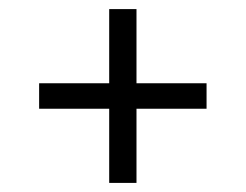

<svg xmlns="http://www.w3.org/2000/svg" viewBox="-20 -551 540 422"><path d="M220 -149V-312H66V-368H220V-531H280V-368H434V-312H280V-149Z"/></svg>

Font: Iosevka Term Light
Style: Regular
Weight: 300
Monospace: yes
Designer: Belleve Invis
Foundry: Belleve Invis
Version: Version 9.0.1; ttfautohint (v1.8.3)